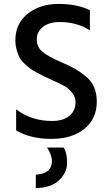

<svg xmlns="http://www.w3.org/2000/svg" viewBox="-20 -699 561 976"><path d="M303 51Q321 76 321 127.5Q321 179 280 217.5Q239 256 162 257V189Q244 184 244 120Q244 88 219 51ZM62 -36V-143Q141 -84 245 -84Q300 -84 332 -109.5Q364 -135 364 -180Q364 -207 345 -229.5Q326 -252 304 -263.5Q282 -275 247 -291Q212 -307 201.5 -312Q191 -317 167 -330Q143 -343 131.5 -352Q120 -361 103 -377Q86 -393 78 -409Q58 -453 58 -493Q58 -579 120.5 -629Q183 -679 278 -679Q373 -679 437 -647V-545Q370 -587 285 -587Q230 -587 198.5 -562.5Q167 -538 167 -498Q167 -458 198 -434Q229 -410 282 -387Q335 -364 358.5 -351Q382 -338 412 -314Q472 -269 472 -182Q472 -95 409 -44Q346 7 240.5 7Q135 7 62 -36Z"/></svg>

Font: Hind Mysuru Medium
Style: Regular
Weight: 500
Designer: Manushi Parikh, Hitesh Malaviya
Foundry: Indian Type Foundry
Version: Version 0.703;PS 1.0;hotconv 1.0.86;makeotf.lib2.5.63406